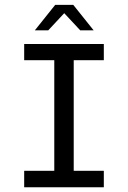

<svg xmlns="http://www.w3.org/2000/svg" viewBox="-20 -790 540 810"><path d="M82 -604.5H418V-536.1H291V-69.3H418V0H82V-69.3H209V-536.1H82ZM212.9 -769.5H289.1L375 -662.1H318.4L251 -734.4L183.6 -662.1H127Z"/></svg>

Font: BabelStone Xiangqi
Style: Regular
Weight: 400
Designer: Andrew West
Foundry: BabelStone
Version: Version 11.000 June 09, 2018